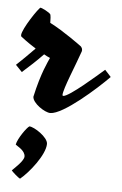

<svg xmlns="http://www.w3.org/2000/svg" viewBox="-80 -380 437 686"><g transform="rotate(5 138.5 -37.5)"><path d="M198 -202C200 -208 198 -217 190 -222C190 -222 128 -268 77 -294C77 -309 76 -320 75 -323C72 -331 41 -345 38 -345C32 -345 -23 -263 -23 -241C-23 -238 -22 -236 -20 -235C-20 -235 1 -218 33 -198C11 -175 -15 -150 -32 -134L-9 -110C13 -129 44 -158 65 -180C72 -176 79 -172 87 -169C81 -155 59 -113 40 -26C40 -3 85 27 105 27C151 27 266 -76 309 -120C302 -128 293 -138 287 -144C264 -124 167 -38 146 -38C144 -38 143 -39 143 -41C143 -63 181 -152 198 -202ZM103 138C103 114 52 81 35 81C26 86 -4 128 -8 150C-3 155 27 168 27 190C27 205 -3 232 -14 243C-13 246 13 269 18 270C49 245 103 177 103 138Z"/></g></svg>

Font: Yesteryear
Style: Regular
Weight: 400
Designer: Astigmatic (AOETI)
Foundry: Astigmatic (AOETI)
Version: Version 1.000